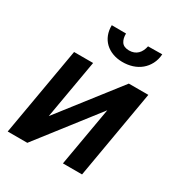

<svg xmlns="http://www.w3.org/2000/svg" viewBox="-174 -870 936 994"><g transform="rotate(30 293.5 -373.0)"><path d="M434.1 -528.3H550.8L459.5 0H345.2L406.7 -353L132.3 0H15.1L106.9 -528.3H220.7L159.2 -175.3ZM508.3 -746.1Q505.9 -712.9 492.4 -687.3Q479 -661.6 457.5 -643.8Q436 -626 407.5 -616.9Q378.9 -607.9 346.7 -608.4Q315.4 -608.9 289.6 -618.7Q263.7 -628.4 244.9 -646.2Q226.1 -664.1 216.1 -689.2Q206.1 -714.4 206.5 -746.1L292 -745.6Q291 -716.3 303.7 -697Q316.4 -677.7 348.6 -677.2Q364.7 -677.2 377.4 -682.1Q390.1 -687 399.4 -696Q408.7 -705.1 414.8 -717.8Q420.9 -730.5 423.8 -745.1Z"/></g></svg>

Font: Roboto Mono Medium
Style: Italic
Weight: 500
Designer: Google
Version: Version 2.000985; 2015; ttfautohint (v1.3)